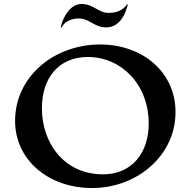

<svg xmlns="http://www.w3.org/2000/svg" viewBox="-20 -936 960 967"><path d="M444 11C668 11 864 -150 864 -372C864 -572 699 -712 484 -712C254 -712 56 -552 56 -327C56 -133 221 11 444 11ZM499 -58C297 -58 191 -223 191 -390C191 -542 274 -649 423 -649C588 -649 729 -514 729 -313C729 -166 644 -58 499 -58ZM286 -801 288 -795C303 -825 336 -843 377 -843C431 -843 454 -798 515 -798C566 -798 604 -837 623 -910L621 -916C602 -886 569 -871 528 -871C474 -871 452 -916 390 -916C339 -916 301 -861 286 -801Z"/></svg>

Font: Coconat Demi
Style: Regular
Weight: 400
Designer: Sara Lavazza
Foundry: Collletttivo
Version: Version 1.000;Glyphs 3.2 (3217)